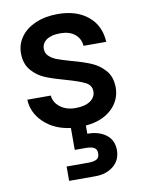

<svg xmlns="http://www.w3.org/2000/svg" viewBox="-90 -623 715 949"><g transform="rotate(-10 267.0 -149.0)"><path d="M308 7V48Q366 48 402 75.5Q438 103 438 153Q438 203 402 232.5Q366 262 311 262H179V190H288Q316 190 330 182Q344 174 344 153Q344 132 330 124Q316 116 288 116H233V6Q152 -4 100 -53Q48 -102 45 -169H163Q166 -134 196.5 -110.5Q227 -87 273 -87Q321 -87 347.5 -105.5Q374 -124 374 -153Q374 -184 344.5 -199Q315 -214 251 -232Q189 -249 150 -265Q111 -281 82.5 -314Q54 -347 54 -401Q54 -445 80 -481.5Q106 -518 154.5 -539Q203 -560 266 -560Q360 -560 417.5 -512.5Q475 -465 479 -383H365Q362 -420 335 -442Q308 -464 262 -464Q217 -464 193 -447Q169 -430 169 -402Q169 -380 185 -365Q201 -350 224 -341.5Q247 -333 292 -320Q352 -304 390.5 -287.5Q429 -271 457 -239Q485 -207 486 -154Q486 -89 438 -44.5Q390 0 308 7Z"/></g></svg>

Font: Poppins-Tabular Medium
Style: Regular
Weight: 500
Designer: Ninad Kale (Devanagari), Jonny Pinhorn (Latin)
Foundry: Indian Type Foundry
Version: Version 4.004